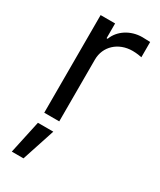

<svg xmlns="http://www.w3.org/2000/svg" viewBox="-201 -621 774 929"><g transform="rotate(30 186.0 -156.5)"><path d="M76.7 0H160.5V-345.2C160.5 -419 218.8 -473 298.3 -473C320.7 -473 343.8 -468.8 349.4 -467.3V-552.6C339.8 -553.3 317.8 -554 305.4 -554C240.1 -554 183.2 -517 163.4 -463.1H157.7V-545.5H76.7ZM34.8 241.5H100.1L160.5 57.5H74.6Z"/></g></svg>

Font: Karasuma Gothic
Style: Regular
Weight: 400
Designer: Rasmus Andersson, Ryoko Nishizuka
Foundry: Genbu
Version: Version 1.00